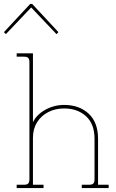

<svg xmlns="http://www.w3.org/2000/svg" viewBox="-50 -959 594 979"><path d="M35 0V-17H72Q88 -17 94 -23.5Q100 -30 100 -45V-642Q100 -657 94 -663.5Q88 -670 72 -670H35V-687H118V-336Q137 -375 181.5 -399.5Q226 -424 277 -424Q354 -424 402 -379.5Q450 -335 450 -251V-17H504V0H367V-17H404Q420 -17 426 -23.5Q432 -30 432 -45V-251Q432 -327 388.5 -366.5Q345 -406 277 -406Q232 -406 196 -387.5Q160 -369 139 -335.5Q118 -302 118 -256V-17H172V0ZM-20 -785 -30 -795 104 -939H114L248 -795L238 -785L109 -921Z"/></svg>

Font: Grandiflora One
Style: Regular
Weight: 400
Designer: Haesung Cho
Foundry: JAMO
Version: Version 1.000; ttfautohint (v1.8.4.7-5d5b);gftools[0.9.28]